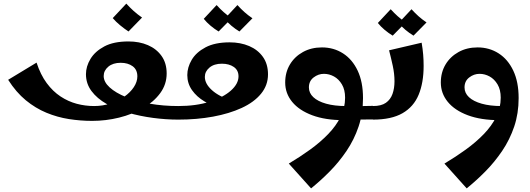

<svg xmlns="http://www.w3.org/2000/svg" viewBox="-20 -661 2931 1061"><path d="M489 7Q425 7 361 -3Q297 -13 236.5 -38Q176 -63 122.5 -107Q69 -151 25 -220L182 -315Q204 -248 238 -202Q272 -156 314.5 -128Q357 -100 404 -87.5Q451 -75 500 -75Q547 -75 590 -89Q633 -103 666.5 -126.5Q700 -150 719.5 -179.5Q739 -209 739 -239Q739 -276 713 -295Q687 -314 647 -314Q604 -314 578.5 -292.5Q553 -271 553 -241Q553 -208 586 -178Q619 -148 676.5 -124.5Q734 -101 808 -88Q882 -75 965 -75L985 -38L965 0Q897 0 825.5 -9.5Q754 -19 687.5 -38Q621 -57 568.5 -87Q516 -117 485.5 -158Q455 -199 455 -251Q455 -294 480 -335.5Q505 -377 556.5 -404.5Q608 -432 690 -432Q750 -432 797.5 -411.5Q845 -391 873 -351.5Q901 -312 901 -255Q901 -195 865.5 -146.5Q830 -98 770.5 -63.5Q711 -29 638 -11Q565 7 489 7ZM690 -487Q666 -503 643 -522Q620 -541 603 -561L678 -641Q698 -619 718.5 -600.5Q739 -582 765 -564Z M965 0V-75Q1064 -75 1139 -99Q1214 -123 1256 -160.5Q1298 -198 1298 -239Q1298 -273 1272 -291Q1246 -309 1206 -309Q1163 -309 1137.5 -287.5Q1112 -266 1112 -236Q1112 -198 1151.5 -162.5Q1191 -127 1260 -106L1204 -59Q1153 -75 1110 -100.5Q1067 -126 1041 -163Q1015 -200 1015 -246Q1015 -289 1039.5 -330.5Q1064 -372 1116 -399.5Q1168 -427 1249 -427Q1309 -427 1357 -406.5Q1405 -386 1433 -346.5Q1461 -307 1461 -250Q1461 -190 1422.5 -143Q1384 -96 1315.5 -64.5Q1247 -33 1157.5 -16.5Q1068 0 965 0ZM1188 -487Q1165 -501 1143.5 -519Q1122 -537 1106 -557L1177 -633Q1196 -612 1215.5 -594.5Q1235 -577 1260 -560ZM1303 -487Q1280 -501 1258.5 -519Q1237 -537 1221 -557L1292 -633Q1311 -612 1330.5 -594.5Q1350 -577 1375 -560Z M1935 0V-75Q1962 -75 1988 -75Q2014 -75 2041 -76L2061 -38L2041 -1Q2014 -1 1988 -0.5Q1962 0 1935 0ZM1699 380 1576 243Q1638 206 1694 165.5Q1750 125 1793.5 80Q1837 35 1862 -15Q1887 -65 1887 -121Q1887 -165 1869.5 -194.5Q1852 -224 1825.5 -238.5Q1799 -253 1770 -253Q1739 -253 1713 -233Q1687 -213 1687 -178Q1687 -147 1711.5 -124Q1736 -101 1782 -88Q1828 -75 1891 -75L1879 3Q1778 3 1705.5 -24Q1633 -51 1594.5 -98Q1556 -145 1556 -205Q1556 -261 1582 -304.5Q1608 -348 1654 -373.5Q1700 -399 1759 -399Q1824 -399 1875.5 -366Q1927 -333 1956.5 -270.5Q1986 -208 1986 -119Q1986 -34 1961.5 38.5Q1937 111 1895 173Q1853 235 1802 286.5Q1751 338 1699 380Z M2041 0V-75Q2087 -75 2112.5 -93Q2138 -111 2149 -142Q2160 -173 2160 -212Q2160 -253 2150.5 -297Q2141 -341 2130 -383L2310 -425Q2316 -390 2318.5 -359Q2321 -328 2321 -297Q2321 -204 2293.5 -137.5Q2266 -71 2204.5 -35.5Q2143 0 2041 0ZM2150 -464Q2127 -478 2105.5 -496Q2084 -514 2068 -534L2139 -610Q2158 -589 2177.5 -571.5Q2197 -554 2222 -537ZM2265 -464Q2242 -478 2220.5 -496Q2199 -514 2183 -534L2254 -610Q2273 -589 2292.5 -571.5Q2312 -554 2337 -537Z M2559 380 2436 243Q2498 206 2554 165.5Q2610 125 2653.5 80Q2697 35 2722 -15Q2747 -65 2747 -121Q2747 -165 2729.5 -194.5Q2712 -224 2685.5 -238.5Q2659 -253 2630 -253Q2599 -253 2573 -233Q2547 -213 2547 -178Q2547 -147 2571.5 -124Q2596 -101 2642 -88Q2688 -75 2751 -75L2739 3Q2638 3 2565.5 -24Q2493 -51 2454.5 -98Q2416 -145 2416 -205Q2416 -261 2442 -304.5Q2468 -348 2514 -373.5Q2560 -399 2619 -399Q2684 -399 2735.5 -366Q2787 -333 2816.5 -270.5Q2846 -208 2846 -119Q2846 -34 2821.5 38.5Q2797 111 2755 173Q2713 235 2662 286.5Q2611 338 2559 380Z"/></svg>

Font: Marhey Medium
Style: Regular
Weight: 500
Designer: Nur Syamsi & Bustanul Arifin
Foundry: Namelatype
Version: Version 1.000